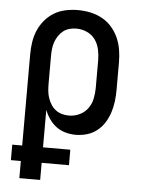

<svg xmlns="http://www.w3.org/2000/svg" viewBox="-53 -570 606 827"><g transform="rotate(5 250.0 -156.5)"><path d="M62 215V141H19V74H62V-320Q62 -347 66 -373.5Q70 -400 80.5 -424.5Q91 -449 108.5 -469.5Q126 -490 148.5 -503.5Q171 -517 197.5 -522.5Q224 -528 251 -528Q278 -528 304.5 -522.5Q331 -517 355 -504Q379 -491 397 -470.5Q415 -450 426 -425.5Q437 -401 441.5 -374Q446 -347 446 -320V-200Q446 -175 443 -150.5Q440 -126 432.5 -102.5Q425 -79 412 -58Q399 -37 379.5 -21.5Q360 -6 336 1Q312 8 287 8Q265 8 243 2Q221 -4 203.5 -17Q186 -30 173 -48.5Q160 -67 152 -88V74H270V141H152V215ZM251 -72Q274 -72 296 -82Q318 -92 332 -111Q346 -130 351 -153.5Q356 -177 356 -200V-320Q356 -343 351 -366.5Q346 -390 332.5 -409Q319 -428 297 -438Q275 -448 251 -448Q236 -448 221 -444Q206 -440 194 -430.5Q182 -421 173.5 -408Q165 -395 160 -380.5Q155 -366 153.5 -350.5Q152 -335 152 -320V-200Q152 -185 153.5 -169.5Q155 -154 160 -139.5Q165 -125 173 -112Q181 -99 193.5 -89.5Q206 -80 221 -76Q236 -72 251 -72Z"/></g></svg>

Font: Iosevka SS04 Medium
Style: Regular
Weight: 500
Monospace: yes
Designer: Belleve Invis
Foundry: Belleve Invis
Version: Version 19.0.0; ttfautohint (v1.8.4)